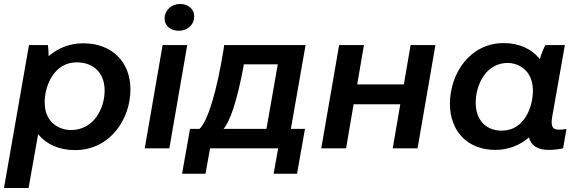

<svg xmlns="http://www.w3.org/2000/svg" viewBox="-26 -747 2927 967"><path d="M-6 200H118L166 -71C207 -21 270 9 352 9C526 9 631 -144 631 -297C631 -435 538 -529 393 -529C325 -529 266 -505 219 -464C219 -486 217 -508 215 -520H120ZM331 -92C281 -92 199 -123 199 -232C199 -316 247 -433 360 -433C447 -433 501 -378 501 -291C501 -203 448 -92 331 -92Z M703 0H827L917 -520H793ZM875 -592C917 -592 952 -621 952 -665C952 -700 924 -727 881 -727C838 -727 803 -696 803 -653C803 -618 832 -592 875 -592Z M891 128H1009L1032 0H1375L1352 128H1470L1510 -98H1439L1513 -520H1103L1100 -498C1066 -288 1022 -140 979 -98H931ZM1100 -98C1133 -136 1168 -239 1200 -410L1202 -423H1373L1316 -98Z M2042 -520 2008 -322H1773L1807 -520H1682L1592 0H1717L1755 -222H1990L1952 0H2077L2167 -520Z M2737 8C2763 8 2788 5 2810 0L2827 -97C2815 -95 2803 -94 2790 -94C2754 -94 2747 -113 2756 -164L2819 -520H2721C2710 -500 2700 -474 2693 -449C2654 -499 2591 -530 2511 -530C2341 -530 2240 -377 2240 -224C2240 -86 2329 8 2469 8C2534 8 2592 -15 2638 -55C2649 -14 2681 8 2737 8ZM2531 -430C2578 -430 2658 -399 2658 -290C2658 -205 2612 -89 2502 -89C2420 -89 2370 -143 2370 -230C2370 -318 2420 -430 2531 -430Z"/></svg>

Font: Fixel Display 20240404 SemiBold
Style: Italic
Weight: 600
Italic angle: -10°
Designer: AlfaBravo + MacPaw
Foundry: Kyrylo Tkachov, Marchela Mozhyna, Serhii Makarenko, Maria Weinstein, Zakhar Kryvoshyya
Version: Version 1.211;Glyphs 3.2 (3225)